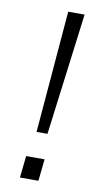

<svg xmlns="http://www.w3.org/2000/svg" viewBox="-78 -688 388 727"><g transform="rotate(10 116.0 -325.0)"><path d="M187 -650 127 -181H85L124 -650ZM53 0 62 -84H133L124 0Z"/></g></svg>

Font: Zilla Slab Light
Style: Italic
Weight: 300
Italic angle: -6°
Designer: Typotheque.com
Foundry: Typotheque type foundry
Version: Version 1.1; 2017; ttfautohint (v1.6)